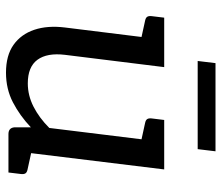

<svg xmlns="http://www.w3.org/2000/svg" viewBox="-68 -646 722 625"><g transform="rotate(90 292.5 -333.0)"><path d="M216 8Q160 8 125.5 -16.5Q91 -41 76.5 -84Q62 -127 69 -184L109 -507H198L158 -184Q151 -126 174 -94.5Q197 -63 251 -63Q290 -63 326.5 -81.5Q363 -100 396 -133L442 -507H531L469 0H416Q396 0 394 -19V-73Q356 -37 312.5 -14.5Q269 8 216 8ZM439 0 459 -78 532 -62Q541 -60 544 -55Q547 -50 546 -41L541 0ZM139 -507 119 -429 46 -445Q37 -447 34 -452Q31 -457 32 -466L37 -507ZM472 -507 452 -429 379 -445Q370 -447 367 -452Q364 -457 365 -466L370 -507ZM178 -616 185 -674H472L465 -616Z"/></g></svg>

Font: Aleo
Style: Italic
Weight: 400
Italic angle: -7°
Designer: Alessio Laiso
Foundry: Alessio Laiso
Version: Version 2.001;gftools[0.9.29]